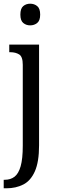

<svg xmlns="http://www.w3.org/2000/svg" viewBox="-26 -777 316 1037"><path d="M137 -640Q115 -640 99.5 -653Q84 -666 84 -698Q84 -731 99.5 -744Q115 -757 137 -757Q159 -757 175 -744Q191 -731 191 -698Q191 -666 175 -653Q159 -640 137 -640ZM-6 240V194H0Q31 194 52.5 177.5Q74 161 85.5 121Q97 81 97 10V-427Q97 -471 77.5 -483Q58 -495 30 -495H24V-536H185V8Q185 97 162.5 148Q140 199 100 219.5Q60 240 8 240Z"/></svg>

Font: Noto Serif Ethiopic Condensed
Style: Regular
Weight: 400
Width: 3
Designer: Monotype Design Team
Foundry: Monotype Imaging Inc.
Version: Version 2.102; ttfautohint (v1.8.4.7-5d5b)